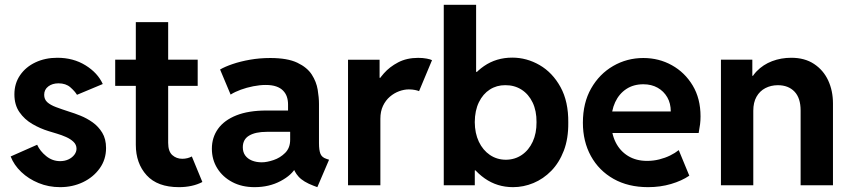

<svg xmlns="http://www.w3.org/2000/svg" viewBox="-20 -772 3540 800"><path d="M230.5 7.8Q182.6 7.8 140.9 -9.3Q99.1 -26.4 68.6 -55.4Q38.1 -84.5 24.4 -120.1L134.8 -168.9Q146.5 -142.6 172.4 -121.6Q198.2 -100.6 230.5 -100.6Q250 -100.6 265.4 -107.9Q280.8 -115.2 289.8 -127.2Q298.8 -139.2 298.8 -152.3Q298.8 -168.9 286.4 -180.9Q273.9 -192.9 255.1 -201.2Q236.3 -209.5 216.6 -215.3Q196.8 -221.2 182.6 -225.6Q147.5 -236.3 114.7 -255.4Q82 -274.4 61 -304.7Q40 -335 40 -378.9Q40 -424.3 63.7 -458.7Q87.4 -493.2 127.9 -512.2Q168.5 -531.3 218.8 -531.3Q285.6 -531.3 336.4 -499.8Q387.2 -468.3 408.2 -421.9L300.8 -377Q292 -391.6 273.2 -408.2Q254.4 -424.8 223.6 -424.8Q198.2 -424.8 181.2 -411.9Q164.1 -398.9 164.1 -377Q164.1 -357.9 177 -346.2Q189.9 -334.5 213.4 -325.7Q236.8 -316.9 268.6 -306.6Q289.6 -300.3 315.7 -289.8Q341.8 -279.3 366 -262.2Q390.1 -245.1 406 -219Q421.9 -192.9 421.9 -155.3Q421.9 -107.4 395.5 -70.6Q369.1 -33.7 325.7 -12.9Q282.2 7.8 230.5 7.8Z M725.6 7.8Q636.2 7.8 591.1 -41.7Q545.9 -91.3 545.9 -168.9V-679.7H680.7V-176.8Q680.7 -141.1 698 -125.7Q715.3 -110.4 739.3 -110.4Q750.5 -110.4 761 -113Q771.5 -115.7 779.3 -120.1L823.2 -13.7Q802.7 -2.9 778.1 2.4Q753.4 7.8 725.6 7.8ZM460 -414.1V-523.4H803.7V-414.1Z M1040.5 7.8Q987.8 7.8 947.8 -13.4Q907.7 -34.7 885.3 -70.8Q862.8 -106.9 862.8 -152.3Q862.8 -199.2 888.4 -235.1Q914.1 -271 964.8 -291.3Q1015.6 -311.5 1090.3 -311.5H1206.5V-222.7H1091.3Q1044.4 -222.7 1018.1 -207Q991.7 -191.4 991.7 -158.2Q991.7 -138.2 1001.7 -124.3Q1011.7 -110.4 1029.8 -103Q1047.9 -95.7 1070.8 -95.7Q1091.8 -95.7 1119.6 -105Q1147.5 -114.3 1168.2 -135Q1189 -155.8 1189 -189.5V-243.2L1180.2 -269.5V-336.9Q1180.2 -354 1175.3 -368.7Q1170.4 -383.3 1159.4 -394.5Q1148.4 -405.8 1130.6 -411.9Q1112.8 -418 1087.4 -418Q1062.5 -418 1035.2 -412.6Q1007.8 -407.2 983.2 -398.2Q958.5 -389.2 940.9 -377.9L897 -482.4Q917 -494.1 949.2 -505.1Q981.4 -516.1 1021.7 -523.2Q1062 -530.3 1106 -530.3Q1177.7 -530.3 1218.8 -510.7Q1259.8 -491.2 1279.1 -461.2Q1298.3 -431.2 1303.7 -398.4Q1309.1 -365.7 1309.1 -338.9V-175.8Q1309.1 -146 1315.2 -131.1Q1321.3 -116.2 1339.4 -110.4L1351.1 -106.4L1302.2 7.8L1286.6 2Q1243.7 -14.2 1224.1 -35.9Q1204.6 -57.6 1201.7 -79.1L1227.1 -62.5H1184.1L1213.4 -76.2Q1196.8 -43 1149.2 -17.6Q1101.6 7.8 1040.5 7.8Z M1430.1 0V-523.1H1561.6V-447.9H1576.3L1543.1 -412.3Q1555.3 -438.8 1579.3 -466.1Q1603.3 -493.5 1639.1 -512.2Q1674.8 -530.9 1722.4 -530.9Q1742 -530.9 1757.7 -527.9Q1773.4 -524.9 1780.1 -521.3L1726.1 -392.2Q1721.5 -394.5 1709.7 -397Q1697.9 -399.5 1683.3 -399.5Q1663.9 -399.5 1643.1 -391.9Q1622.3 -384.3 1604.5 -369.1Q1586.8 -353.9 1575.8 -330.9Q1564.9 -307.9 1564.9 -277.1V0Z M1829 0V-752H1963.8V-472.6H1974.4L1952.8 -398.4V-114.6L1977.8 -62H1958.3V0ZM2117.7 7.8Q2051.6 7.8 1999.6 -28.7Q1947.5 -65.2 1917.2 -127.2Q1886.9 -189.3 1886.4 -265.3Q1886.9 -340.5 1916.1 -400.9Q1945.3 -461.2 1996.5 -496.5Q2047.8 -531.9 2114.4 -531.9Q2174.6 -531.9 2228.4 -500.8Q2282.1 -469.7 2315.5 -409.2Q2348.8 -348.7 2347.8 -260.9Q2348.5 -194.6 2329.3 -144.3Q2310 -94 2277 -60.2Q2244 -26.5 2202.6 -9.3Q2161.2 7.8 2117.7 7.8ZM2087.6 -106.4Q2125.3 -106.7 2154.3 -126.5Q2183.3 -146.3 2199.6 -181.5Q2215.9 -216.7 2215.5 -263.1Q2215.9 -310.1 2199.3 -344.8Q2182.7 -379.5 2153.2 -398.4Q2123.6 -417.3 2085.4 -417.1Q2049.6 -417.3 2021 -399Q1992.3 -380.6 1975.4 -346Q1958.5 -311.4 1958.2 -263.1Q1958.5 -216.7 1975.2 -181.5Q1992 -146.3 2021.1 -126.5Q2050.2 -106.7 2087.6 -106.4Z M2680.2 7.8Q2597.7 7.8 2536.6 -26.6Q2475.6 -61 2442.1 -121.8Q2408.7 -182.6 2408.7 -260.7Q2408.7 -343.3 2443.1 -403.6Q2477.5 -463.9 2534.9 -497.1Q2592.3 -530.3 2660.6 -530.3Q2725.6 -530.3 2779.5 -500.2Q2833.5 -470.2 2866.2 -415.8Q2898.9 -361.3 2898.9 -287.1Q2898.9 -270 2897 -254.4Q2895 -238.8 2891.1 -217.8H2509.3V-307.6H2774.9Q2774.9 -341.3 2760.3 -366.7Q2745.6 -392.1 2720 -406.5Q2694.3 -420.9 2660.6 -420.9Q2619.6 -420.9 2589.6 -401.1Q2559.6 -381.3 2543.2 -346.2Q2526.9 -311 2526.9 -264.6Q2526.9 -216.3 2544.9 -179.7Q2563 -143.1 2596.7 -122.3Q2630.4 -101.6 2676.3 -101.6Q2702.1 -101.6 2726.6 -107.7Q2751 -113.8 2772 -124Q2793 -134.3 2808.1 -146.5L2852.1 -40Q2820.8 -18.6 2776.1 -5.4Q2731.4 7.8 2680.2 7.8Z M2983.9 0V-523.4H3114.7V-456.1H3137.2L3095.2 -406.2Q3106 -447.3 3132.8 -475.1Q3159.7 -502.9 3197 -517.1Q3234.4 -531.3 3276.9 -531.3Q3333 -531.3 3371.8 -505.6Q3410.6 -480 3430.7 -437Q3450.7 -394 3450.7 -340.8V0H3315.9V-311.5Q3315.9 -363.8 3290.3 -390.4Q3264.6 -417 3221.2 -417Q3192.4 -417 3168.9 -404.8Q3145.5 -392.6 3132.1 -368.9Q3118.7 -345.2 3118.7 -310.5V0Z"/></svg>

Font: Reddit Sans
Style: Regular
Weight: 400
Designer: Stephen Hutchings
Foundry: Reddit
Version: Version 1.014